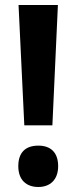

<svg xmlns="http://www.w3.org/2000/svg" viewBox="-20 -734 306 766"><path d="M189 -234 211 -714H54L77 -234ZM53 -71C53 -16 85 12 133 12C179 12 212 -16 212 -71C212 -127 181 -153 133 -153C82 -153 53 -126 53 -71Z"/></svg>

Font: Noto Sans Armenian Condensed
Style: Regular
Weight: 400
Width: 3
Designer: Monotype Design Team
Foundry: Monotype Imaging Inc.
Version: Version 2.008